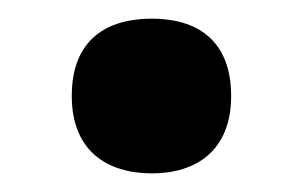

<svg xmlns="http://www.w3.org/2000/svg" viewBox="-20 -173 325 206"><path d="M143 13C190 13 228 -11 228 -70C228 -131 190 -153 143 -153C95 -153 57 -131 57 -70C57 -11 95 13 143 13Z"/></svg>

Font: Noto Sans Adlam
Style: Bold
Weight: 700
Designer: Mark Jamra, Neil Patel
Foundry: JamraPatel LLC
Version: Version 3.001